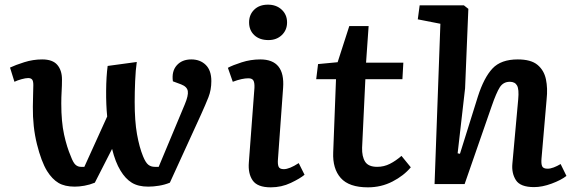

<svg xmlns="http://www.w3.org/2000/svg" viewBox="-20 -790 2466 824"><path d="M301 11Q258 11 231 -5Q204 -21 182 -56Q157 -97 138.5 -171.5Q120 -246 121 -332Q121 -358 122 -381.5Q123 -405 123 -425Q123 -443 117.5 -449Q112 -455 101 -455Q90 -455 72 -450Q54 -445 42 -439L23 -500Q46 -511 84 -523Q122 -535 161 -535Q206 -535 226 -511.5Q246 -488 246 -449Q246 -423 244.5 -398Q243 -373 243 -346Q243 -267 255 -212.5Q267 -158 284 -119Q294 -92 304 -83Q314 -74 327 -74H342L440 -290Q435 -340 435.5 -401Q436 -462 442 -507L567 -524Q562 -490 560 -442Q558 -394 558 -353Q558 -270 568 -214Q578 -158 594 -119Q605 -92 616.5 -83Q628 -74 644 -74H661L773 -342Q789 -380 786 -399Q783 -418 757 -428L722 -441Q716 -484 738.5 -509.5Q761 -535 801 -535Q839 -535 863 -511.5Q887 -488 887 -442Q887 -404 874.5 -372.5Q862 -341 843 -299L709 -6Q687 3 662.5 7Q638 11 616 11Q573 11 545.5 -6Q518 -23 497 -58Q475 -94 461 -151L387 -6Q365 3 342.5 7Q320 11 301 11Z M1049 -694Q1049 -727 1071 -748.5Q1093 -770 1130 -770Q1166 -770 1189 -748.5Q1212 -727 1212 -694Q1212 -661 1189.5 -639.5Q1167 -618 1132 -618Q1094 -618 1071.5 -639Q1049 -660 1049 -694ZM1072 -413Q1073 -435 1067.5 -444.5Q1062 -454 1046 -454Q1033 -454 1016.5 -450.5Q1000 -447 979 -439L958 -499Q978 -510 1017 -522.5Q1056 -535 1097 -535Q1204 -535 1195 -413L1173 -108Q1171 -86 1175.5 -75Q1180 -64 1198 -64Q1222 -64 1262 -90L1287 -40Q1268 -24 1228 -5Q1188 14 1142 14Q1085 14 1064.5 -15.5Q1044 -45 1048 -93Z M1345 -515 1429 -523 1479 -678H1562L1551 -521H1711L1707 -450H1548L1534 -156Q1533 -118 1547 -96Q1561 -74 1599 -74Q1628 -74 1653.5 -87Q1679 -100 1703 -121L1743 -72Q1713 -36 1664.5 -11Q1616 14 1559 14Q1478 14 1442.5 -26Q1407 -66 1410 -136L1422 -450H1337Z M2411 -35Q2388 -17 2347.5 -2Q2307 13 2272 13Q2213 13 2194 -17Q2175 -47 2179 -88L2204 -364Q2208 -407 2199 -423Q2190 -439 2168 -439Q2140 -439 2125 -415.5Q2110 -392 2090 -334L1974 0H1845L1870 -688L1773 -707L1781 -767H1971L1990 -752L1976 -411L1944 -132L1954 -130L2031 -376Q2057 -457 2093.5 -496Q2130 -535 2202 -535Q2259 -535 2287 -511.5Q2315 -488 2323 -449.5Q2331 -411 2326 -365L2304 -110Q2302 -88 2306.5 -77Q2311 -66 2330 -66Q2342 -66 2356.5 -71.5Q2371 -77 2386 -86Z"/></svg>

Font: Literata 7pt SemiBold
Style: Italic
Weight: 600
Italic angle: -2°
Designer: Latin by Veronika Burian and Jose Scaglione. Greek by Irene Vlachou. Cyrillic by Vera Evstafieva
Foundry: TypeTogether
Version: Version 3.002